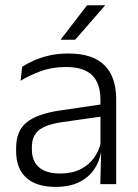

<svg xmlns="http://www.w3.org/2000/svg" viewBox="-20 -702 526 732"><path d="M362.5 0 365.5 -121.5 363 -131V-288.5V-321Q363 -384 331.2 -415.2Q299.5 -446.5 231.5 -446.5Q178.5 -446.5 135 -430.5Q91.5 -414.5 58.5 -394L64.5 -447.5Q82.5 -459 108 -470.8Q133.5 -482.5 166.8 -490.2Q200 -498 240 -498Q289 -498 323.8 -486Q358.5 -474 380.5 -451Q402.5 -428 412.8 -395.5Q423 -363 423 -322.5V0ZM191.5 10.5Q119 10.5 80.2 -24.5Q41.5 -59.5 41.5 -125V-138Q41.5 -202.5 81.2 -235.2Q121 -268 210 -281L373 -305L376 -259L217.5 -236.5Q155.5 -227.5 128.5 -205.8Q101.5 -184 101.5 -141.5V-132.5Q101.5 -87.5 129 -64Q156.5 -40.5 209.5 -40.5Q255 -40.5 287.2 -57Q319.5 -73.5 339.2 -101.2Q359 -129 365.5 -163.5L377.5 -120.5H365Q359 -86 338.8 -56Q318.5 -26 282.2 -7.8Q246 10.5 191.5 10.5ZM312 -682H380.5V-681L266.5 -550.5H212V-552Z"/></svg>

Font: Anek Latin Medium Light
Style: Regular
Weight: 300
Version: Version 1.003